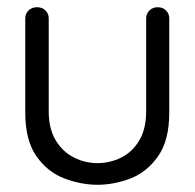

<svg xmlns="http://www.w3.org/2000/svg" viewBox="-20 -499 539 532"><path d="M250 13Q205 13 158.5 -4.5Q112 -22 81 -66Q50 -110 50 -187V-448Q50 -461 59 -470Q68 -479 83 -479Q97 -479 106 -470Q115 -461 115 -448V-191Q115 -142 134.5 -110Q154 -78 185 -62.5Q216 -47 250 -47Q285 -47 316 -62.5Q347 -78 366 -110Q385 -142 385 -191V-448Q385 -461 394 -470Q403 -479 417 -479Q431 -479 440 -470Q449 -461 449 -448V-187Q449 -110 418 -66Q387 -22 341.5 -4.5Q296 13 250 13Z"/></svg>

Font: Gardens CM
Style: Regular
Weight: 400
Designer: Created by: Aleksander Shevchuk, 2010. Modifed by: Daren Olsen, 2020.
Foundry: High-Logic / FontCreator v.13.0.0 build 2663 (64-bit)
Version: Version 3.003 Ukrainian, initial release